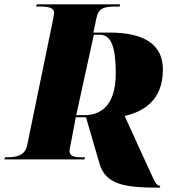

<svg xmlns="http://www.w3.org/2000/svg" viewBox="-45 -734 826 884"><path d="M684 130H691L693 121H691C677 121 670 109 645 54L529 -200C609 -219 705 -266 705 -414C705 -525 625 -584 460 -584H385L399 -651C409 -697 433 -704 493 -704H506L508 -714H124L121 -704H134C176 -704 204 -700 204 -674C204 -670 203 -661 196 -628L80 -65C71 -19 32 -10 -9 -10H-22L-25 0H344L346 -10H328C298 -10 275 -14 275 -40C275 -44 277 -53 284 -89L304 -194H351L413 19C441 115 527 130 684 130ZM346 -204H306L387 -574H415C466 -574 488 -520 488 -396C488 -236 407 -204 346 -204Z"/></svg>

Font: Noto Serif Display Black
Style: Italic
Weight: 900
Italic angle: -12°
Designer: Monotype Design Team
Foundry: Monotype Imaging Inc.
Version: Version 2.009